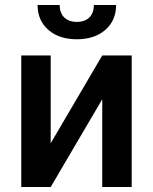

<svg xmlns="http://www.w3.org/2000/svg" viewBox="-20 -751 614 771"><path d="M356.9 -731C356.9 -688 331.5 -663.1 288.6 -663.1C245.6 -663.1 219.7 -688 219.7 -731H130.9C130.9 -689.9 145 -656.7 173.8 -631.3C202.6 -606 240.7 -593.3 288.6 -593.3C336.4 -593.3 374.5 -606 403.3 -631.3C432.1 -656.7 446.3 -689.9 446.3 -731ZM183.6 -175.8V-528.3H65.4V0H183.6L390.6 -352.5V0H508.8V-528.3H390.6Z"/></svg>

Font: Roboto Medium
Style: Regular
Weight: 500
Designer: Google
Version: Version 2.137; 2017